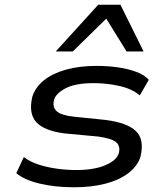

<svg xmlns="http://www.w3.org/2000/svg" viewBox="-20 -784 705 813"><path d="M294 9Q211 9 146 -7Q81 -23 49 -51L81 -119Q105 -100 141 -88Q177 -76 219 -70Q261 -64 303 -64Q377 -64 425 -84Q473 -104 483 -135Q491 -164 472.5 -181Q454 -198 394 -206L254 -219Q167 -230 133.5 -267Q100 -304 117 -375Q130 -415 166 -444Q202 -473 259 -489Q316 -505 388 -505Q438 -505 481.5 -498.5Q525 -492 559 -479Q593 -466 610 -446L572 -380Q539 -408 485.5 -420Q432 -432 376 -432Q301 -432 259.5 -411Q218 -390 209 -362Q201 -331 219.5 -313.5Q238 -296 292 -290L428 -276Q520 -264 556 -228.5Q592 -193 575 -121Q562 -80 523 -50.5Q484 -21 425.5 -6Q367 9 294 9ZM216 -566 396 -764H490L588 -566H516L430 -705L288 -566Z"/></svg>

Font: Nunito Sans 7pt Expanded
Style: Italic
Weight: 400
Width: 7
Italic angle: -9°
Designer: Vernon Adams
Foundry: Vernon Adams
Version: Version 3.101;gftools[0.9.27]